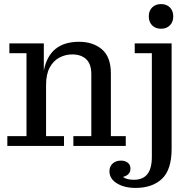

<svg xmlns="http://www.w3.org/2000/svg" viewBox="-20 -716 929 942"><path d="M770 -575Q743 -575 726.5 -591.5Q710 -608 710 -636Q710 -663 726.5 -679.5Q743 -696 770 -696Q797 -696 813.5 -679.5Q830 -663 830 -636Q830 -608 813.5 -591.5Q797 -575 770 -575ZM16 0V-48H110V-455H26V-503H195V-369Q222 -511 368 -511Q436 -511 480 -474Q524 -437 524 -355V-48H597V0H340V-48H428V-352Q428 -402 403 -425.5Q378 -449 334 -449Q301 -449 271.5 -433.5Q242 -418 224 -385Q206 -352 206 -298V-48H294V0ZM573 72Q593 72 606.5 82Q620 92 620 111Q620 128 610 138Q600 148 583 152Q601 166 637 166Q681 166 703 138.5Q725 111 725 53V-455H641V-503H822V14Q822 117 774.5 161.5Q727 206 645 206Q590 206 553.5 183.5Q517 161 517 124Q517 101 532.5 86.5Q548 72 573 72Z"/></svg>

Font: Montagu Slab 144pt
Style: Regular
Weight: 400
Designer: Florian Karsten
Foundry: Florian Karsten
Version: Version 1.000; ttfautohint (v1.8.3)